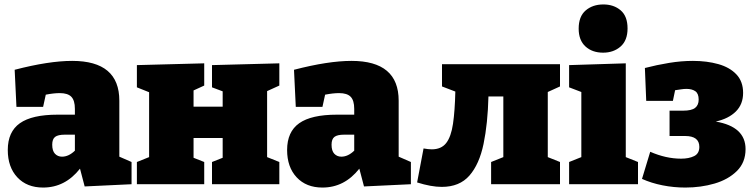

<svg xmlns="http://www.w3.org/2000/svg" viewBox="-20 -829 3389 864"><path d="M361 10 340 -70Q273 15 174 15Q101 15 58 -31Q15 -77 15 -154Q15 -236 69.5 -274.5Q124 -313 239 -313H317V-339Q317 -377 301 -393.5Q285 -410 249 -410Q222 -410 186 -403L174 -348H54L46 -515Q200 -555 305 -555Q517 -555 517 -376V-124L572 -100V0ZM215 -178Q215 -150 227.5 -137Q240 -124 259 -124Q289 -124 317 -151V-223H272Q241 -223 228 -213Q215 -203 215 -178Z M596 0V-100L651 -122V-414L596 -436V-536L899 -544V-444L851 -422V-349H982V-418L934 -436V-536L1237 -544V-444L1182 -419V-122L1237 -100V0H934V-100L982 -119V-208H851V-119L899 -100V0Z M1618 10 1597 -70Q1530 15 1431 15Q1358 15 1315 -31Q1272 -77 1272 -154Q1272 -236 1326.5 -274.5Q1381 -313 1496 -313H1574V-339Q1574 -377 1558 -393.5Q1542 -410 1506 -410Q1479 -410 1443 -403L1431 -348H1311L1303 -515Q1457 -555 1562 -555Q1774 -555 1774 -376V-124L1829 -100V0ZM1472 -178Q1472 -150 1484.5 -137Q1497 -124 1516 -124Q1546 -124 1574 -151V-223H1529Q1498 -223 1485 -213Q1472 -203 1472 -178Z M1968 12Q1944 12 1916.5 7Q1889 2 1857 -8L1886 -161Q1897 -159 1906 -158Q1915 -157 1923 -157Q1966 -157 1988 -185.5Q2010 -214 2018.5 -272Q2027 -330 2029 -417L1969 -440V-540H2500V-440L2445 -415V-122L2500 -100V0H2190V-100L2245 -122V-395H2178Q2175 -273 2156 -181.5Q2137 -90 2092.5 -39Q2048 12 1968 12Z M2851 -100V0H2541V-100L2596 -122V-415L2541 -436V-536L2796 -544V-122ZM2694 -592Q2645 -592 2614.5 -620Q2584 -648 2584 -700Q2584 -755 2615.5 -782Q2647 -809 2695 -809Q2742 -809 2773 -782.5Q2804 -756 2804 -701Q2804 -647 2772.5 -619.5Q2741 -592 2694 -592Z M3064 15Q3012 15 2961.5 5Q2911 -5 2869 -24L2906 -146Q2977 -115 3045 -115Q3080 -115 3103.5 -126.5Q3127 -138 3127 -168Q3127 -217 3063 -217H2993V-331H3054Q3092 -331 3108 -343.5Q3124 -356 3124 -381Q3124 -408 3109 -418.5Q3094 -429 3069 -429Q3058 -429 3045 -427Q3032 -425 3018 -423L3008 -375H2888L2882 -523Q2936 -537 2991 -546Q3046 -555 3098 -555Q3161 -555 3212.5 -540.5Q3264 -526 3294 -494Q3324 -462 3324 -411Q3324 -360 3291.5 -327.5Q3259 -295 3201 -282Q3335 -259 3335 -158Q3335 -98 3296 -59.5Q3257 -21 3195.5 -3Q3134 15 3064 15Z"/></svg>

Font: Bitter Black
Style: Regular
Weight: 900
Designer: Sol Matas, and Bitter project Authors
Foundry: Sol Matas
Version: Version 2.001